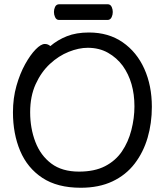

<svg xmlns="http://www.w3.org/2000/svg" viewBox="-20 -866 785 904"><path d="M486 -772H258Q245 -772 239 -786Q234 -797 234 -809.5Q234 -822 239 -833Q245 -846 259 -846H487Q500 -846 506 -833Q511 -822 511 -809.5Q511 -797 506 -786Q500 -772 486 -772ZM191 -659Q206 -659 217 -649Q251 -678 295 -695.5Q339 -713 399 -713Q491 -713 557.5 -667Q624 -621 659.5 -542Q695 -463 695 -363Q695 -286 675 -217.5Q655 -149 614 -95.5Q573 -42 509.5 -12Q446 18 360 18Q250 18 179.5 -28.5Q109 -75 75 -155.5Q41 -236 41 -337Q41 -404 57.5 -462Q74 -520 98.5 -564Q123 -608 148 -633.5Q173 -659 191 -659ZM352 -58Q425 -58 474.5 -83.5Q524 -109 554 -153Q584 -197 598.5 -253.5Q613 -310 613 -365Q613 -479 558 -556Q530 -594 488.5 -617.5Q447 -641 393 -641Q351 -641 303.5 -622Q256 -603 215 -565Q174 -527 148 -470Q122 -413 122 -337.5Q122 -262 146.5 -198Q171 -134 221.5 -96Q272 -58 352 -58Z"/></svg>

Font: Moon Stars Kai
Style: Bold
Weight: 700
Designer: GuiWonder
Version: Version 1.101